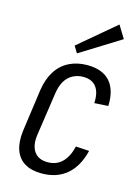

<svg xmlns="http://www.w3.org/2000/svg" viewBox="-118 -840 664 913"><g transform="rotate(15 214.0 -383.0)"><path d="M179 7Q128 7 95 -13Q62 -33 48.5 -72Q35 -111 42 -166L71 -374Q79 -429 103.5 -468Q128 -507 167.5 -527Q207 -547 257 -547Q332 -547 369 -505.5Q406 -464 403 -385L335 -381Q338 -433 317 -460.5Q296 -488 253 -488Q224 -488 200.5 -475Q177 -462 163 -437.5Q149 -413 144 -379L112 -161Q106 -110 127 -81Q148 -52 193 -52Q236 -52 264 -79.5Q292 -107 304 -159L370 -155Q351 -76 302.5 -34.5Q254 7 179 7ZM392 -711 194 -588 174 -621 354 -773Z"/></g></svg>

Font: Pathway Extreme Condensed Light
Style: Italic
Weight: 300
Width: 3
Italic angle: -8°
Version: Version 1.001;gftools[0.9.26]